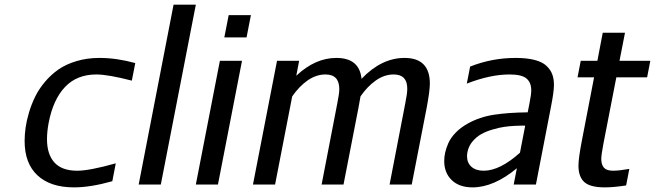

<svg xmlns="http://www.w3.org/2000/svg" viewBox="-20 -790 2804 822"><path d="M85.4 -186.5Q85.4 -213.9 89.6 -243.7Q93.8 -273.4 104.2 -308.6Q114.7 -343.8 130.6 -376.2Q146.5 -408.7 172.1 -439.2Q197.8 -469.7 229.7 -492.2Q261.7 -514.6 307.1 -528.3Q352.5 -542 405.3 -542Q479.5 -542 559.1 -520L544.4 -444.8Q441.9 -471.2 392.6 -471.2Q309.1 -471.2 258.3 -417.5Q207.5 -363.8 188.5 -265.1Q181.2 -227.1 181.2 -194.3Q181.2 -129.4 213.1 -94.2Q245.1 -59.1 310.5 -59.1Q363.3 -59.1 475.6 -90.8L460.9 -14.2Q367.7 12.2 296.9 12.2Q195.8 12.2 140.6 -39.1Q85.4 -90.3 85.4 -186.5Z M668.5 0H573.7L723.1 -770H818.4Z M1035.6 -629.9H940.4L959 -725.1H1054.2ZM913.1 0H818.4L921.4 -529.8H1016.1Z M1432.6 -408.7Q1432.6 -471.2 1373.5 -471.2Q1333.5 -471.2 1296.9 -445.6Q1260.3 -419.9 1231 -377.4L1157.7 0H1063L1166 -529.8H1260.7L1248.5 -465.8Q1329.6 -542 1419.9 -542Q1519 -542 1527.8 -452.6Q1613.3 -542 1711.9 -542Q1820.3 -542 1820.3 -432.1Q1820.3 -400.9 1806.6 -328.1L1742.7 0H1647.9L1714.8 -346.2Q1723.6 -389.2 1723.6 -410.6Q1723.6 -471.2 1665.5 -471.2Q1625.5 -471.2 1589.1 -445.6Q1552.7 -419.9 1523.4 -377.4Q1519.5 -352.5 1514.6 -328.1L1450.7 0H1356.9L1423.8 -346.2Q1432.6 -389.2 1432.6 -408.7Z M2187.5 -542Q2235.4 -542 2268.6 -533.4Q2301.8 -524.9 2319.3 -508.3Q2336.9 -491.7 2344.2 -472.2Q2351.6 -452.6 2351.6 -426.3Q2351.6 -397.5 2338.9 -333L2274.4 0H2179.2L2192.9 -69.8Q2094.2 12.2 2002.9 12.2Q1946.3 12.2 1914.1 -18.8Q1881.8 -49.8 1881.8 -100.6Q1881.8 -118.2 1885.7 -136.2Q1889.6 -154.3 1899.4 -177Q1909.2 -199.7 1930.7 -221.9Q1952.1 -244.1 1982.9 -261.2Q2034.2 -289.6 2095 -298.8Q2155.8 -308.1 2239.3 -309.1L2247.1 -349.1Q2254.4 -384.8 2254.4 -403.8Q2254.4 -436.5 2234.1 -453.9Q2213.9 -471.2 2161.1 -471.2Q2079.1 -471.2 1978.5 -432.1L1992.7 -504.9Q2085.9 -542 2187.5 -542ZM2206.1 -136.2 2228.5 -252Q2223.6 -252 2215.6 -252.2Q2207.5 -252.4 2183.8 -251.2Q2160.2 -250 2138.4 -246.8Q2116.7 -243.7 2089.1 -235.6Q2061.5 -227.5 2040.5 -215.8Q2019.5 -204.1 2002.9 -184.3Q1986.3 -164.6 1981.4 -139.2Q1979.5 -130.9 1979.5 -121.1Q1979.5 -92.8 1998.5 -75.9Q2017.6 -59.1 2050.8 -59.1Q2120.1 -59.1 2206.1 -136.2Z M2563 -172.9Q2554.2 -126 2554.2 -109.4Q2554.2 -85 2565.7 -72Q2577.1 -59.1 2605 -59.1Q2630.4 -59.1 2674.3 -66.9L2660.6 3.9Q2606.9 12.2 2569.8 12.2Q2506.3 12.2 2481.4 -10.7Q2456.5 -33.7 2456.5 -80.6Q2456.5 -112.8 2471.7 -190.9L2523.4 -459H2452.6L2466.3 -529.8H2537.6L2560.5 -649.9H2655.8L2632.3 -529.8H2764.2L2750.5 -459H2618.7Z"/></svg>

Font: Aurulent Sans
Style: Italic
Weight: 400
Italic angle: -11°
Version: Version 2007.05.04